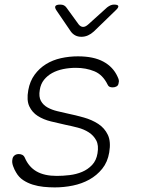

<svg xmlns="http://www.w3.org/2000/svg" viewBox="-20 -805 640 835"><path d="M218 10Q194 10 169.5 7.5Q145 5 122.5 -2Q100 -9 81 -21.5Q62 -34 50 -55Q43 -66 37 -82.5Q31 -99 34 -112Q35 -122 42.5 -128.5Q50 -135 62 -135Q70 -135 77 -131.5Q84 -128 88 -119Q105 -79 139 -59.5Q173 -40 227 -40Q254 -40 283 -43.5Q312 -47 337 -57.5Q362 -68 380.5 -87.5Q399 -107 404 -138Q410 -173 398.5 -194.5Q387 -216 366 -229.5Q345 -243 318 -250Q291 -257 266 -262Q234 -269 201.5 -277Q169 -285 144.5 -300.5Q120 -316 107.5 -342.5Q95 -369 103 -413Q110 -452 130.5 -480Q151 -508 180 -526Q209 -544 245 -552Q281 -560 319 -560Q387 -560 429.5 -537Q472 -514 491 -472Q495 -464 496.5 -457.5Q498 -451 496 -445Q495 -434 487.5 -429.5Q480 -425 470 -425Q462 -425 456.5 -427.5Q451 -430 448 -437Q427 -480 390.5 -495Q354 -510 310 -510Q281 -510 254.5 -504.5Q228 -499 207 -487.5Q186 -476 171.5 -458Q157 -440 153 -414Q148 -384 158 -366Q168 -348 187 -337.5Q206 -327 229.5 -321.5Q253 -316 275 -311Q309 -304 344.5 -294Q380 -284 407.5 -266Q435 -248 449 -218.5Q463 -189 455 -142Q448 -100 424.5 -71Q401 -42 368.5 -24Q336 -6 297 2Q258 10 218 10ZM242 -785Q251 -785 257.5 -782Q264 -779 269 -772L322 -699Q331 -688 341.5 -688Q352 -688 364 -699L446 -773Q454 -779 461 -782Q468 -785 476 -785Q493 -785 494.5 -778.5Q496 -772 483 -760L388 -668Q376 -657 362.5 -651Q349 -645 334 -645Q319 -645 307.5 -651Q296 -657 288 -668L226 -759Q217 -772 221 -778.5Q225 -785 242 -785Z"/></svg>

Font: Maple Mono Thin
Style: Italic
Weight: 250
Italic angle: -10°
Monospace: yes
Designer: subframe7536
Version: Version 7.000